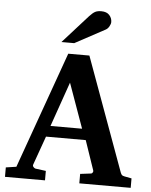

<svg xmlns="http://www.w3.org/2000/svg" viewBox="-61 -979 808 1029"><g transform="rotate(5 343.0 -464.5)"><path d="M681.2 0H404.8V-50.8L463.9 -58.1Q468.3 -59.1 471.7 -64.7Q475.1 -70.3 473.1 -75.2L418.9 -233.9H205.1L149.9 -79.1Q147 -72.3 152.6 -65.7Q158.2 -59.1 164.1 -58.1L220.2 -50.8V0H4.9V-50.8L61 -59.1L285.2 -687H398.9L621.1 -77.1Q625 -67.4 628.9 -63.7Q632.8 -60.1 643.1 -58.1L681.2 -50.8ZM394 -293 308.1 -533.2 224.1 -293ZM500 -876Q500 -865.7 492.7 -852.8Q485.4 -839.8 475.1 -834L312 -746.1H243.2L378.9 -897Q396.5 -916 409.2 -922.6Q421.9 -929.2 441.9 -929.2Q471.2 -929.2 485.6 -913.1Q500 -897 500 -876Z"/></g></svg>

Font: Veleka
Style: Bold
Weight: 700
Designer: Stefan Peev, Context Ltd, 2016; SIL International, 1997-2014.
Foundry: Stefan Peev, Context Ltd, 2016
Version: Version 1.000